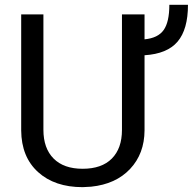

<svg xmlns="http://www.w3.org/2000/svg" viewBox="-20 -771 804 801"><path d="M583 -710.9V-606.9Q639.2 -612.3 662.8 -645.8Q686.5 -679.2 686.5 -751H764.2Q764.2 -648.4 720.9 -597.4Q677.7 -546.4 583 -540.5V-227.1Q582.5 -129.9 522.9 -66.4Q463.4 -2.9 360.4 7.8L324.7 9.8Q208 9.8 138.7 -53.2Q69.3 -116.2 68.4 -226.6V-710.9H161.1V-229.5Q161.1 -152.3 203.6 -109.6Q246.1 -66.9 324.7 -66.9Q404.3 -66.9 446.5 -109.4Q488.8 -151.9 488.8 -229V-710.9Z"/></svg>

Font: Roboto
Style: Regular
Weight: 400
Designer: Google
Version: Version 2.134; 2016; ttfautohint (v1.6)